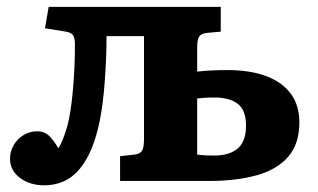

<svg xmlns="http://www.w3.org/2000/svg" viewBox="-20 -541 952 574"><path d="M112 13Q70 13 40 -9Q10 -31 10 -67Q10 -88 20.7 -106.8Q31.5 -125.5 50 -137Q68.5 -148.5 91 -148.5Q114.5 -148.5 129.3 -132.5Q144 -116.5 154 -98Q160 -105 167 -122Q174 -139 181.5 -165Q186 -182 190.3 -208Q194.5 -234 197.5 -266.3Q200.5 -298.5 202.3 -334.8Q204 -371 204 -408.5Q204 -427.5 198.3 -435.7Q192.5 -444 176.5 -446.5L114.5 -456.5L125.5 -520.5H640V-446.5L598 -442.5Q580.5 -440.5 575 -431Q569.5 -421.5 569.5 -399.5V-327Q592.5 -329.5 614 -330.5Q635.5 -331.5 659.5 -331.5Q727 -331.5 775 -313.8Q823 -296 849 -261.3Q875 -226.5 875 -175Q875 -110.5 841.3 -72Q807.5 -33.5 746.8 -16.8Q686 0 604.5 0H339V-74L383.5 -79Q400 -81.5 405.2 -91.3Q410.5 -101 410.5 -127V-433H298.5Q298.5 -398 297 -363Q295.5 -328 293 -295Q290.5 -262 286.8 -233Q283 -204 278.5 -181.5Q269 -133.5 254 -97.3Q239 -61 218.5 -36.3Q198 -11.5 171.5 0.7Q145 13 112 13ZM621 -76Q665.5 -76 690.5 -97Q715.5 -118 715.5 -165.5Q715.5 -212 690.5 -230.8Q665.5 -249.5 621.5 -249.5Q604.5 -249.5 592.5 -248.7Q580.5 -248 569.5 -246.5V-79Q582.5 -77 595.3 -76.5Q608 -76 621 -76Z"/></svg>

Font: Literata Variable Black
Style: Regular
Weight: 900
Designer: Latin by Veronika Burian and Jose Scaglione. Greek by Irene Vlachou. Cyrillic by Vera Evstafieva.
Foundry: TypeTogether
Version: Version 3.021